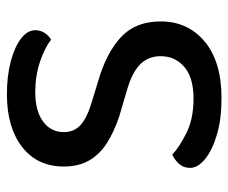

<svg xmlns="http://www.w3.org/2000/svg" viewBox="-74 -588 676 569"><g transform="rotate(-90 264.5 -304.0)"><path d="M256 -69Q319 -69 350.5 -96.5Q382 -124 382 -166Q382 -203 358 -227Q334 -251 282 -266L204 -289Q159 -304 125.5 -325Q92 -346 73.5 -377.5Q55 -409 55 -453Q55 -532 113 -577Q171 -622 269 -622Q324 -622 367 -610.5Q410 -599 434.5 -580Q459 -561 459 -538Q459 -523 451 -510.5Q443 -498 431 -491Q407 -510 365.5 -524Q324 -538 275 -538Q220 -538 188.5 -515Q157 -492 157 -453Q157 -422 179.5 -402.5Q202 -383 251 -369L310 -351Q392 -327 438.5 -284Q485 -241 485 -166Q485 -86 425.5 -36Q366 14 257 14Q196 14 150 0.5Q104 -13 77.5 -34.5Q51 -56 51 -79Q51 -99 63 -112Q75 -125 90 -132Q114 -110 155.5 -89.5Q197 -69 256 -69Z"/></g></svg>

Font: Baloo Tamma 2 Medium
Style: Regular
Weight: 500
Designer: Divya Kowshik, Shuchita Grover and Ek Type
Foundry: Ek Type
Version: Version 1.700